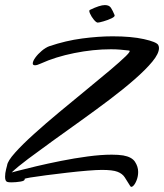

<svg xmlns="http://www.w3.org/2000/svg" viewBox="-27 -678 646 756"><path d="M486 55Q473 34 464 20Q455 6 436 -1.5Q417 -9 374 -9Q354 -9 317 -6Q280 -3 237 2Q194 7 155 12Q116 17 92 21Q68 25 70 27Q72 34 53.5 37Q35 40 18 40Q5 40 1 38Q-7 35 -7 18Q-7 4 -3 -11.5Q1 -27 1 -27Q3 -44 32 -76.5Q61 -109 107 -150.5Q153 -192 206.5 -236.5Q260 -281 312 -323.5Q364 -366 405.5 -401Q447 -436 468.5 -457Q490 -478 481 -479Q465 -481 447 -482.5Q429 -484 410 -484Q340 -484 265.5 -469Q191 -454 134 -428Q119 -421 111 -421Q102 -421 102 -428Q102 -437 112 -451Q122 -465 137.5 -478Q153 -491 167 -496Q232 -518 296.5 -526.5Q361 -535 416 -535Q490 -535 539.5 -524Q589 -513 596 -501Q599 -495 599 -489Q599 -467 573 -435.5Q547 -404 503 -365.5Q459 -327 404 -285.5Q349 -244 291 -202.5Q233 -161 179.5 -122.5Q126 -84 84 -52.5Q42 -21 19 1Q19 1 45.5 -6Q72 -13 116.5 -23.5Q161 -34 213.5 -44.5Q266 -55 318.5 -62Q371 -69 413 -69Q439 -69 458 -66Q492 -60 504.5 -41Q517 -22 517 -1Q517 16 511 31.5Q505 47 497.5 54Q490 61 486 55ZM358 -589Q352 -589 342.5 -600.5Q333 -612 327.5 -624.5Q322 -637 327 -639Q366 -658 386 -658Q403 -658 410 -647Q417 -636 424 -619Q427 -613 412.5 -606Q398 -599 380.5 -594Q363 -589 358 -589Z"/></svg>

Font: Grechen Fuemen
Style: Regular
Weight: 400
Designer: Robert E. Leuschke
Foundry: Robert E. Leuschke
Version: Version 1.010; ttfautohint (v1.8.3)